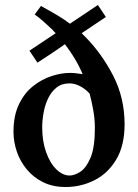

<svg xmlns="http://www.w3.org/2000/svg" viewBox="-20 -737 552 769"><path d="M34 -209Q34 -274 56 -319.5Q78 -365 113 -392.5Q148 -420 187 -432.5Q226 -445 260 -445Q272 -445 285 -443.5Q298 -442 311 -440Q296 -475 278 -504.5Q260 -534 240 -560Q215 -542 184 -521.5Q153 -501 130 -486L98 -534L203 -604Q199 -608 196 -611Q193 -614 190 -618Q171 -636 153.5 -651.5Q136 -667 119 -679L144 -713Q179 -694 208.5 -676.5Q238 -659 260 -642Q286 -660 317.5 -680.5Q349 -701 372 -717L404 -669L307 -604Q311 -600 314.5 -596.5Q318 -593 322 -589Q388 -522 433.5 -433.5Q479 -345 479 -239Q479 -154 445.5 -98Q412 -42 358 -15Q304 12 243 12Q191 12 152 -7.5Q113 -27 86.5 -59.5Q60 -92 47 -131Q34 -170 34 -209ZM259 -34Q278 -34 301.5 -49Q325 -64 342.5 -105Q360 -146 360 -225Q360 -260 353.5 -296Q347 -332 339 -362Q323 -380 301.5 -391.5Q280 -403 258 -403Q227 -403 206 -386Q185 -369 172.5 -342.5Q160 -316 154.5 -285Q149 -254 149 -227Q149 -172 164.5 -128Q180 -84 205.5 -59Q231 -34 259 -34Z"/></svg>

Font: Libertinus Serif SemiBold
Style: Regular
Weight: 600
Designer: Philipp H. Poll, Khaled Hosny
Foundry: Caleb Maclennan
Version: Version 7.051;RELEASE